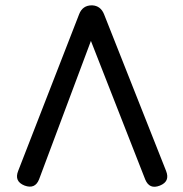

<svg xmlns="http://www.w3.org/2000/svg" viewBox="-20 -698 686 718"><path d="M72 -4C98 5.5 116 -2 126 -27C126 -27 320 -545 320 -545C320 -545 523 -27 523 -27C523 -27 523 -27 523 -27C533.5 -1.5 551.5 6.5 578 -4C578 -4 578 -4 578 -4C604 -14.5 611.5 -32.5 601 -59C601 -59 369 -645 369 -645C369 -645 369 -645 369 -645C360.5 -666 345.5 -677 325 -678C325 -678 323 -678 323 -678C323 -678 323 -678 323 -678C300.5 -678 284.5 -667 276 -645C276 -645 48 -59 48 -59C48 -59 48 -59 48 -59C37.5 -32.5 45.5 -14.5 72 -4C72 -4 72 -4 72 -4Z"/></svg>

Font: Jura-Fortis-Bold
Style: Bold
Weight: 500
Designer: Daniel Johnson, Alexei Vanyashin, Mirko Velimirovic
Foundry: Daniel Johnson
Version: ""